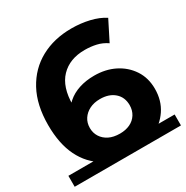

<svg xmlns="http://www.w3.org/2000/svg" viewBox="-168 -851 972 1003"><g transform="rotate(-30 318.5 -349.5)"><path d="M352 12Q256 12 185.5 -28Q115 -68 77 -145Q39 -222 39 -335Q39 -456 84.5 -540Q130 -624 210.5 -668Q291 -712 396 -712Q452 -712 503 -700Q554 -688 591 -664L531 -545Q502 -565 469 -572.5Q436 -580 400 -580Q309 -580 256 -525Q203 -470 203 -362Q203 -344 203.5 -322Q204 -300 209 -278L164 -320Q183 -359 213 -385.5Q243 -412 284.5 -425.5Q326 -439 376 -439Q444 -439 498 -412Q552 -385 584.5 -336Q617 -287 617 -221Q617 -150 581.5 -97.5Q546 -45 486.5 -16.5Q427 12 352 12ZM-2 13V-53H639V13ZM343 -109Q377 -109 403.5 -121.5Q430 -134 445 -158Q460 -182 460 -213Q460 -261 427.5 -289.5Q395 -318 341 -318Q305 -318 278 -304.5Q251 -291 235.5 -267.5Q220 -244 220 -213Q220 -183 235 -159.5Q250 -136 277 -122.5Q304 -109 343 -109Z"/></g></svg>

Font: Montserrat Underline Thin
Style: Bold
Weight: 700
Version: Version 9.000